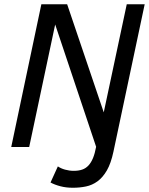

<svg xmlns="http://www.w3.org/2000/svg" viewBox="-20 -696 705 909"><path d="M517.1 22Q505.4 77.1 486.1 110.6Q466.8 144 441.7 162.4Q416.5 180.7 387 186.8Q357.4 192.9 325.2 192.9Q293 192.9 265.9 185.8Q238.8 178.7 219.2 168L253.9 91.8Q268.1 101.6 288.3 107.2Q308.6 112.8 329.1 112.8Q352.1 112.8 369.1 106.9Q386.2 101.1 398.9 87.4Q411.6 73.7 420.4 52.2Q429.2 30.8 435.1 -1L241.2 -580.1L118.2 0H33.2L175.8 -675.8H297.9L471.2 -164.1L580.1 -675.8H665Z"/></svg>

Font: Clear Sans
Style: Italic
Weight: 400
Italic angle: -12°
Foundry: Intel Corporation
Version: Version 1.00